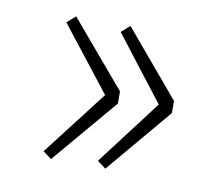

<svg xmlns="http://www.w3.org/2000/svg" viewBox="-53 -538 607 520"><g transform="rotate(10 250.0 -277.5)"><path d="M117.2 -81.1 93.8 -98.6 231.4 -277.3 93.8 -453.1 117.2 -473.6 269.5 -293.9V-260.7ZM266.6 -81.1 243.2 -98.6 378.9 -277.3 243.2 -453.1 266.6 -473.6 418 -293.9V-260.7Z"/></g></svg>

Font: Gen Shin Gothic Monospace ExtraLight
Style: Regular
Weight: 200
Designer: [Source Han Sans]
Ryoko NISHIZUKA  (kana & ideographs); Paul D. Hunt (Latin, Greek & Cyrillic); Wenlong ZHANG  (bopomofo
Version: Version 1.002.20150607